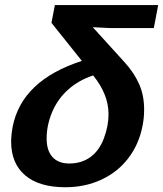

<svg xmlns="http://www.w3.org/2000/svg" viewBox="-20 -745 658 774"><path d="M417.5 -284.7Q417.5 -364.7 355.5 -440.9Q296.4 -421.4 254.2 -383.3Q211.9 -345.2 189.9 -292.5Q168 -239.7 168 -187Q168 -137.7 191.7 -111.8Q215.3 -85.9 259.3 -85.9Q308.1 -85.9 343.8 -111.3Q379.4 -136.7 398.4 -186.3Q417.5 -235.8 417.5 -284.7ZM425.3 -631.8 354 -635.3 483.9 -492.2Q520.5 -451.7 540.8 -406.2Q561 -360.8 561 -303.7Q561 -267.6 554.2 -235.8Q540 -163.6 497.6 -107.7Q455.1 -51.8 389.2 -21Q323.2 9.8 243.2 9.8Q137.7 9.8 81.3 -38.3Q24.9 -86.4 24.9 -174.3Q24.9 -200.2 31.2 -234.9Q68.4 -421.4 310.1 -499.5L187.5 -652.8L201.2 -724.6H617.7L600.1 -631.8Z"/></svg>

Font: Cousine
Style: Bold Italic
Weight: 700
Italic angle: -12°
Monospace: yes
Designer: Steve Matteson
Foundry: Ascender Corporation
Version: Version 1.20